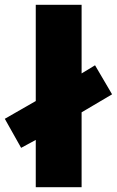

<svg xmlns="http://www.w3.org/2000/svg" viewBox="-35 -780 487 800"><path d="M114 0H305V-312L432 -387L361 -508L305 -474V-760H114V-359L-15 -285L53 -164L114 -197Z"/></svg>

Font: Noto Sans Sinhala Black
Style: Regular
Weight: 900
Designer: Jelle Bosma - Monotype Design Team
Foundry: Monotype Imaging Inc.
Version: Version 2.006